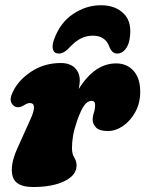

<svg xmlns="http://www.w3.org/2000/svg" viewBox="-20 -720 568 751"><path d="M50.5 -300.5Q34 -300.5 25.2 -316.5Q16.5 -332.5 29 -358Q50 -405 101.2 -439.2Q152.5 -473.5 218 -473.5Q253 -473.5 272.5 -454.8Q292 -436 292 -405.5Q292 -391.5 288 -372Q350.5 -472 434 -472Q477 -472 502.8 -442.5Q528.5 -413 528.5 -362Q528.5 -317 509.5 -282.2Q490.5 -247.5 461.5 -227.5Q432.5 -207.5 401.5 -207.5Q368 -207.5 355.2 -221.8Q342.5 -236 342.5 -250.5Q342.5 -265.5 347.2 -279.2Q352 -293 352 -309Q352 -325.5 338.5 -325.5Q322.5 -325.5 309.8 -308.2Q297 -291 282 -249Q270 -214 265.8 -189.2Q261.5 -164.5 261.5 -140.5Q261.5 -118 270.5 -103.8Q279.5 -89.5 279.5 -73Q279.5 -35 232.8 -11.8Q186 11.5 109 11.5Q41.5 11.5 29.5 -30.2Q17.5 -72 48 -140L100 -255.5Q127.5 -317 96.5 -317Q87.5 -317 75 -309Q62.5 -300.5 50.5 -300.5ZM343 -580.5Q295 -580.5 255.5 -538Q231 -510.5 210.5 -510.5Q192.5 -510.5 187.5 -525.5Q182.5 -540.5 191 -564.5Q214.5 -631 265.8 -665.2Q317 -699.5 375 -699.5Q432.5 -699.5 465.5 -665.2Q498.5 -631 486.5 -564.5Q482 -540.5 469 -525.5Q456 -510.5 438.5 -510.5Q417.5 -510.5 407.5 -538Q391.5 -580.5 343 -580.5Z"/></svg>

Font: Fraunces 72pt S100 Black
Style: Italic
Weight: 900
Italic angle: -16°
Version: Version 1.000; ttfautohint (v1.8.3)